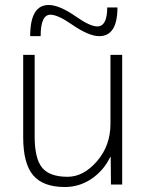

<svg xmlns="http://www.w3.org/2000/svg" viewBox="-20 -740 588 770"><path d="M175 -720Q218 -720 284 -674Q341 -634 370 -634Q410 -634 410 -710H451Q451 -595 378 -595Q336 -595 268 -642Q212 -681 182 -681Q143 -681 143 -595H101Q101 -720 175 -720ZM119 -520V-193Q119 -104 149 -67.5Q179 -31 251 -31Q315 -31 369 -93.5Q423 -156 423 -243V-520H470V0H425L424 -110H422Q395 -55 346.5 -22.5Q298 10 240 10Q153 10 113 -37Q73 -84 73 -190V-520Z"/></svg>

Font: Mplus 1p Light
Style: Regular
Weight: 300
Version: Version 1.061